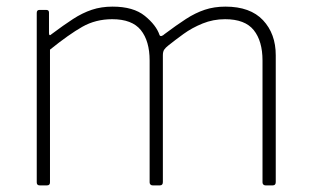

<svg xmlns="http://www.w3.org/2000/svg" viewBox="-20 -560 937 580"><path d="M100 0Q91 0 91 -9V-521Q91 -530 99 -530H120Q128 -530 128 -522V-460Q128 -455 130 -454Q132 -453 136 -457Q172 -484 200.5 -502.5Q229 -521 257.5 -530.5Q286 -540 320 -540Q383 -540 417.5 -512Q452 -484 462 -454Q464 -450 468.5 -451.5Q473 -453 477 -457Q513 -484 541.5 -502.5Q570 -521 598.5 -530.5Q627 -540 661 -540Q736 -540 774.5 -499Q813 -458 813 -393V-10Q813 0 804 0H782Q778 0 775.5 -2.5Q773 -5 773 -9V-377Q773 -436 746.5 -469Q720 -502 660 -502Q624 -502 592 -489Q560 -476 534.5 -457.5Q509 -439 489 -423Q480 -416 476 -410Q472 -404 472 -393V-10Q472 0 463 0H441Q437 0 434.5 -2.5Q432 -5 432 -9V-377Q432 -436 405.5 -469Q379 -502 319 -502Q269 -502 228.5 -479Q188 -456 131 -410V-9Q131 0 122 0H100Z"/></svg>

Font: Libre Franklin Thin
Style: Regular
Weight: 100
Designer: Pablo Impallari, Rodrigo Fuenzalida, Nhung Nguyen
Foundry: Impallari Type
Version: Version 3.000